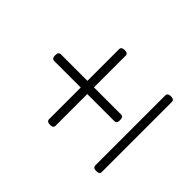

<svg xmlns="http://www.w3.org/2000/svg" viewBox="-137 -929 1037 1037"><g transform="rotate(-45 381.5 -410.0)"><path d="M380 -226Q368 -226 362 -230.5Q356 -235 356 -245V-703Q356 -713 362 -717.5Q368 -722 380 -722Q394 -722 400.5 -717.5Q407 -713 407 -703V-245Q407 -235 400.5 -230.5Q394 -226 380 -226ZM114 -98Q105 -98 100.5 -104Q96 -110 96 -122Q96 -148 114 -148H649Q658 -148 662.5 -141.5Q667 -135 667 -122Q667 -98 649 -98ZM114 -451Q105 -451 100.5 -457Q96 -463 96 -475Q96 -501 114 -501H649Q658 -501 662.5 -494.5Q667 -488 667 -475Q667 -451 649 -451Z"/></g></svg>

Font: Playwrite FR Moderne ExtraLight
Style: Regular
Weight: 250
Version: Version 1.002